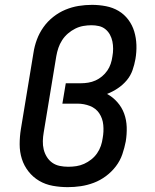

<svg xmlns="http://www.w3.org/2000/svg" viewBox="-20 -763 640 791"><path d="M259 8Q228 8 197.5 2.5Q167 -3 141.5 -18Q116 -33 97.5 -56.5Q79 -80 70 -108.5Q61 -137 61 -168.5Q61 -200 66 -231L118 -546Q122 -573 132 -600Q142 -627 159 -651Q176 -675 199.5 -693.5Q223 -712 249.5 -723Q276 -734 303.5 -738.5Q331 -743 359 -743Q388 -743 416.5 -737.5Q445 -732 468.5 -718Q492 -704 508.5 -682Q525 -660 533 -633.5Q541 -607 542 -578Q543 -549 538 -520Q534 -497 526 -474Q518 -451 502 -432Q486 -413 465 -399Q444 -385 421 -376Q445 -363 463.5 -342Q482 -321 491.5 -295Q501 -269 502 -239.5Q503 -210 498 -180Q493 -154 484 -127.5Q475 -101 457.5 -78Q440 -55 416.5 -37.5Q393 -20 366.5 -10Q340 0 313 4Q286 8 259 8ZM261 -76Q278 -76 294.5 -78.5Q311 -81 326.5 -88Q342 -95 356 -106Q370 -117 380 -131.5Q390 -146 395.5 -162Q401 -178 403 -194Q408 -221 405.5 -248Q403 -275 389 -296Q375 -317 350.5 -326.5Q326 -336 299 -336H237L251 -420H313Q328 -420 343.5 -422.5Q359 -425 373.5 -431.5Q388 -438 400.5 -448.5Q413 -459 422 -472Q431 -485 436 -500Q441 -515 443 -530Q446 -546 446 -562Q446 -578 443 -592.5Q440 -607 433 -620Q426 -633 414.5 -642.5Q403 -652 388 -655.5Q373 -659 357 -659Q340 -659 323 -656Q306 -653 290 -645Q274 -637 260 -625Q246 -613 236 -597.5Q226 -582 220.5 -565.5Q215 -549 212 -532L160 -217Q157 -200 156.5 -182Q156 -164 160 -147.5Q164 -131 173 -116.5Q182 -102 195.5 -92.5Q209 -83 226 -79.5Q243 -76 261 -76Z"/></svg>

Font: Iosevka Slab MdExObl
Style: Regular
Weight: 500
Width: 7
Italic angle: -9°
Monospace: yes
Designer: Belleve Invis
Foundry: Belleve Invis
Version: Version 11.1.1; ttfautohint (v1.8.3)